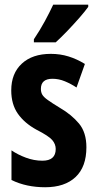

<svg xmlns="http://www.w3.org/2000/svg" viewBox="-20 -786 414 816"><path d="M347.2 -160.2Q347.2 -76.7 301 -33.4Q254.9 9.8 171.9 9.8Q132.3 9.8 96.4 2.2Q60.5 -5.4 28.8 -21V-147Q55.2 -128.9 89.8 -116Q124.5 -103 160.2 -103Q216.8 -103 216.8 -152.8Q216.8 -173.3 202.1 -190.7Q187.5 -208 134.8 -234.9Q84 -262.7 55.9 -302.7Q27.8 -342.8 27.8 -401.9Q27.8 -474.1 72.8 -515.6Q117.7 -557.1 195.8 -557.1Q235.8 -557.1 271.2 -546.1Q306.6 -535.2 340.8 -514.2L305.2 -414.1Q281.7 -429.7 255.9 -440.4Q230 -451.2 203.1 -451.2Q153.8 -451.2 153.8 -408.2Q153.8 -394 159.7 -383.8Q165.5 -373.5 182.9 -361.1Q200.2 -348.6 233.9 -328.1Q284.2 -298.8 315.7 -261Q347.2 -223.1 347.2 -160.2ZM355 -766.1V-756.8Q341.8 -738.3 317.9 -710.9Q293.9 -683.6 267.1 -655.5Q240.2 -627.4 216.8 -606H124V-619.1Q150.4 -658.7 170.4 -695.6Q190.4 -732.4 206.1 -766.1Z"/></svg>

Font: Open Sans Condensed
Style: Bold
Weight: 700
Width: 3
Designer: Monotype Design Team
Foundry: Monotype Imaging Inc.
Version: Version 3.003; ttfautohint (v1.8.4)